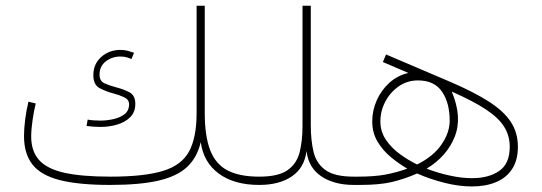

<svg xmlns="http://www.w3.org/2000/svg" viewBox="-20 -654 1916 679"><path d="M335 -205.1Q366.2 -205.1 394.3 -213.4Q422.4 -221.7 440.4 -239.5Q458.5 -257.3 458.5 -286.6Q458.5 -316.9 437.3 -327.9Q416 -338.9 390.6 -345.2Q366.2 -351.6 349.1 -359.6Q332 -367.7 332 -390.1Q332 -419.9 354.2 -437Q376.5 -454.1 405.8 -454.1Q417 -454.1 426.5 -451.7Q436 -449.2 444.8 -445.3L454.1 -467.3Q443.4 -471.2 431.6 -474.4Q419.9 -477.5 405.8 -477.5Q366.2 -477.5 338.1 -452.6Q310.1 -427.7 310.1 -388.2Q310.1 -354 332.3 -342.3Q354.5 -330.6 380.4 -323.7Q399.9 -318.8 418.2 -310.5Q436.5 -302.2 436.5 -285.2Q436.5 -262.7 420.4 -250.2Q404.3 -237.8 380.9 -232.7Q357.4 -227.5 335.4 -227.5Q324.2 -227.5 312.3 -228.3Q300.3 -229 290 -231L286.1 -208.5Q297.4 -207 310.1 -206.1Q322.8 -205.1 335 -205.1ZM704.1 -254.9V-633.8H675.3V-254.9Q675.3 -168 648.9 -118.9Q622.6 -69.8 556.4 -49.6Q490.2 -29.3 371.1 -29.3Q268.6 -29.3 207 -43.2Q145.5 -57.1 117.9 -88.4Q90.3 -119.6 90.3 -171.4Q90.3 -194.8 95 -228Q99.6 -261.2 106.4 -288.1L80.6 -294.4Q73.2 -264.6 69.1 -231.9Q64.9 -199.2 64.9 -173.3Q64.9 -110.4 94.7 -72.3Q124.5 -34.2 191.4 -17.1Q258.3 0 369.1 0Q474.1 0 540 -15.1Q606 -30.3 641.6 -63.5Q677.2 -96.7 689.9 -151.4Q699.7 -79.6 754.2 -39.8Q808.6 0 896.5 0H897V-29.3H896.5Q826.7 -29.3 784.4 -51.5Q742.2 -73.7 723.1 -123.5Q704.1 -173.3 704.1 -254.9Z M1079.1 -210.9V-633.8H1049.8V-208Q1049.8 -154.8 1039.3 -114.5Q1028.8 -74.2 996.3 -51.8Q963.9 -29.3 897 -29.3Q891.6 -29.3 889.4 -24.7Q887.2 -20 887.2 -14.6Q887.2 -9.3 889.4 -4.6Q891.6 0 897 0Q967.8 0 1012.2 -30.3Q1056.6 -60.5 1064 -120.1Q1070.8 -61 1116.2 -30.5Q1161.6 0 1231 0H1231.4V-29.3H1231Q1164.1 -29.3 1131.6 -52.2Q1099.1 -75.2 1089.1 -116.2Q1079.1 -157.2 1079.1 -210.9Z M1231.4 -29.3Q1225.6 -29.3 1223.6 -24.9Q1221.7 -20.5 1221.7 -14.6Q1221.7 -8.8 1223.6 -4.4Q1225.6 0 1231.4 0H1253.4Q1322.8 0 1366.7 -10.5Q1410.6 -21 1455.1 -40.5Q1500.5 -20.5 1551.5 -7.6Q1602.5 5.4 1648.9 5.4Q1697.3 5.4 1733.9 -9.8Q1770.5 -24.9 1791 -56.2Q1811.5 -87.4 1811.5 -134.8Q1811.5 -185.1 1786.4 -223.1Q1761.2 -261.2 1709 -294.7Q1656.7 -328.1 1575.2 -363.3L1345.2 -461.4L1334 -434.6L1424.3 -396Q1385.7 -387.2 1356.9 -361.1Q1328.1 -335 1312.3 -299.1Q1296.4 -263.2 1296.4 -224.1Q1296.4 -184.6 1315.2 -153.1Q1334 -121.6 1362.8 -97.9Q1391.6 -74.2 1420.4 -57.6Q1382.3 -43.9 1343 -36.6Q1303.7 -29.3 1245.6 -29.3ZM1455.1 -72.3Q1424.8 -86.9 1394.8 -108.6Q1364.7 -130.4 1345 -159.4Q1325.2 -188.5 1325.2 -224.1Q1325.2 -261.7 1342.8 -294.9Q1360.4 -328.1 1390.4 -348.9Q1420.4 -369.6 1458 -369.6Q1516.1 -369.6 1543.2 -329.8Q1570.3 -290 1570.3 -227.1Q1570.3 -185.1 1541.5 -143.1Q1512.7 -101.1 1455.1 -72.3ZM1488.8 -57.6Q1560.5 -101.1 1588.1 -170.4Q1615.7 -239.7 1577.6 -330.1Q1654.3 -296.4 1699 -266.6Q1743.7 -236.8 1763.2 -205.3Q1782.7 -173.8 1782.7 -134.8Q1782.7 -75.2 1745.6 -49.6Q1708.5 -23.9 1648.9 -23.9Q1612.8 -23.9 1570.3 -33.2Q1527.8 -42.5 1488.8 -57.6Z"/></svg>

Font: Estedad-FD-VF Thin
Style: Regular
Weight: 100
Designer: Amin Abedi
Version: Version 5.0